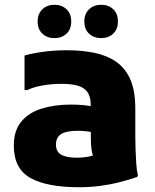

<svg xmlns="http://www.w3.org/2000/svg" viewBox="-20 -774 652 806"><path d="M312 12Q177 12 107.5 -27Q38 -66 38 -163Q38 -225 69 -263Q100 -301 154.5 -318Q209 -335 277 -335Q306 -335 332 -332.5Q358 -330 383 -324V-215Q371 -219 349.5 -222Q328 -225 307 -225Q259 -225 237 -211.5Q215 -198 215 -167Q215 -136 238 -124Q261 -112 302 -112Q332 -112 359 -118Q386 -124 404 -142L382 -88Q375 -106 370.5 -119.5Q366 -133 364 -148.5Q362 -164 361.5 -186Q361 -208 361 -243V-331Q361 -368 347 -387.5Q333 -407 306 -414.5Q279 -422 239 -422Q195 -422 157 -415Q119 -408 95 -396H83V-541Q119 -551 164 -557Q209 -563 261 -563Q325 -563 377.5 -552Q430 -541 468.5 -514Q507 -487 527.5 -439.5Q548 -392 548 -318V-200Q548 -178 549 -147.5Q550 -117 552 -87Q554 -57 559 -39L556 -31Q520 -19 481 -9Q442 1 399.5 6.5Q357 12 312 12ZM405 -614Q374 -614 354 -632.5Q334 -651 334 -684Q334 -716 354 -735Q374 -754 405 -754Q435 -754 455 -735.5Q475 -717 475 -684Q475 -651 455 -632.5Q435 -614 405 -614ZM209 -614Q178 -614 158 -632.5Q138 -651 138 -684Q138 -716 158 -735Q178 -754 209 -754Q239 -754 259 -735.5Q279 -717 279 -684Q279 -651 259 -632.5Q239 -614 209 -614Z"/></svg>

Font: Kufam ExtraBold
Style: Regular
Weight: 800
Designer: Wael Morcos, Artur Schmal
Foundry: Original Type
Version: Version 1.300; ttfautohint (v1.8.3)